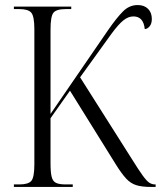

<svg xmlns="http://www.w3.org/2000/svg" viewBox="-20 -740 636 760"><path d="M35 0V-10H57Q92 -10 104 -24Q116 -38 116 -90V-624Q116 -675 104 -689.5Q92 -704 57 -704H35V-714H262V-704H240Q203 -704 191.5 -689.5Q180 -675 180 -623V-289L408 -621Q442 -670 467 -695Q492 -720 525 -720Q551 -720 566 -705Q581 -690 581 -665Q581 -646 572 -635.5Q563 -625 553 -625Q548 -675 508 -675Q488 -675 468.5 -659.5Q449 -644 421 -606L297 -434L501 -112Q529 -67 545 -45Q561 -23 571.5 -16.5Q582 -10 593 -10H596V0H579Q542 0 519.5 -7Q497 -14 479 -33.5Q461 -53 438 -90L257 -381L180 -272V-94Q180 -58 184.5 -40Q189 -22 202 -16Q215 -10 239 -10H268V0Z"/></svg>

Font: Noto Serif Display Condensed Light
Style: Regular
Weight: 300
Width: 3
Designer: Monotype Design Team
Foundry: Monotype Imaging Inc.
Version: Version 2.009